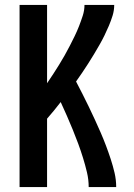

<svg xmlns="http://www.w3.org/2000/svg" viewBox="-20 -755 540 775"><path d="M59 0V-735H170V-419Q183 -438 195 -456.5Q207 -475 218.5 -493.5Q230 -512 241 -531.5Q252 -551 262 -570.5Q272 -590 281.5 -609.5Q291 -629 299 -649.5Q307 -670 314 -691.5Q321 -713 321 -735H441Q441 -713 434.5 -692Q428 -671 419.5 -651Q411 -631 401.5 -611.5Q392 -592 381 -573Q370 -554 359 -535.5Q348 -517 336 -498.5Q324 -480 312 -462Q300 -444 287 -426Q300 -401 313 -375.5Q326 -350 338.5 -324Q351 -298 363 -272Q375 -246 386.5 -219.5Q398 -193 408 -166.5Q418 -140 427 -112.5Q436 -85 442.5 -57Q449 -29 449 0H338Q338 -30 331 -59.5Q324 -89 315 -118Q306 -147 295.5 -175.5Q285 -204 273.5 -232Q262 -260 250 -287.5Q238 -315 225 -343Q212 -326 198 -309Q184 -292 170 -276V0Z"/></svg>

Font: Iosevka Julsh Curly
Style: Bold
Weight: 700
Designer: Belleve Invis
Foundry: Belleve Invis
Version: Version 15.0.2; ttfautohint (v1.8.4)